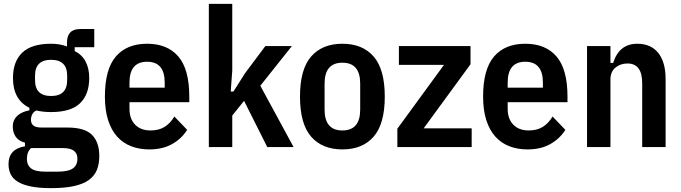

<svg xmlns="http://www.w3.org/2000/svg" viewBox="-20 -760 3519 992"><path d="M493 46Q493 87 480.5 118Q468 149 439 170Q410 191 362 201.5Q314 212 244 212Q182 212 140 203.5Q98 195 72 179Q46 163 35 140Q24 117 24 88Q24 48 46 25Q68 2 109 -4V-23Q77 -31 61.5 -53Q46 -75 46 -107Q46 -139 68 -160.5Q90 -182 132 -190V-203Q47 -245 47 -357Q47 -442 95 -488Q143 -534 244 -534Q289 -534 326 -520V-539Q326 -610 394 -610H467V-516H366V-496Q403 -478 422 -442.5Q441 -407 441 -357Q441 -272 393.5 -226.5Q346 -181 244 -181Q203 -181 168 -189Q154 -183 147 -170Q140 -157 140 -141Q140 -121 153 -111Q166 -101 196 -101H329Q418 -101 455.5 -63Q493 -25 493 46ZM380 60Q380 33 362 19Q344 5 302 5H141Q119 24 119 61Q119 93 140.5 110Q162 127 216 127H275Q332 127 356 110.5Q380 94 380 60ZM244 -264Q327 -264 327 -346V-369Q327 -451 244 -451Q161 -451 161 -369V-346Q161 -264 244 -264Z M751 12Q700 12 657.5 -4.5Q615 -21 585 -54.5Q555 -88 538.5 -139.5Q522 -191 522 -261Q522 -402 578.5 -468Q635 -534 740 -534Q845 -534 901.5 -468Q958 -402 958 -261V-232H649V-198Q649 -146 678 -116Q707 -86 758 -86Q801 -86 830.5 -104.5Q860 -123 881 -158L947 -89Q918 -43 869 -15.5Q820 12 751 12ZM740 -441Q649 -441 649 -333V-307H831V-333Q831 -441 740 -441Z M1059 -740H1180V-395L1172 -287H1186L1247 -383L1351 -522H1488L1325 -317L1497 0H1361L1241 -239L1180 -163V0H1059Z M1749 12Q1645 12 1587.5 -54Q1530 -120 1530 -261Q1530 -402 1587.5 -468Q1645 -534 1749 -534Q1853 -534 1910.5 -468Q1968 -402 1968 -261Q1968 -120 1910.5 -54Q1853 12 1749 12ZM1749 -86Q1841 -86 1841 -194V-328Q1841 -436 1749 -436Q1657 -436 1657 -328V-194Q1657 -86 1749 -86Z M2033 0V-95L2274 -425H2041V-522H2411V-428L2169 -97H2417V0Z M2705 12Q2654 12 2611.5 -4.5Q2569 -21 2539 -54.5Q2509 -88 2492.5 -139.5Q2476 -191 2476 -261Q2476 -402 2532.5 -468Q2589 -534 2694 -534Q2799 -534 2855.5 -468Q2912 -402 2912 -261V-232H2603V-198Q2603 -146 2632 -116Q2661 -86 2712 -86Q2755 -86 2784.5 -104.5Q2814 -123 2835 -158L2901 -89Q2872 -43 2823 -15.5Q2774 12 2705 12ZM2694 -441Q2603 -441 2603 -333V-307H2785V-333Q2785 -441 2694 -441Z M3013 0V-522H3134V-435H3148Q3179 -534 3273 -534Q3343 -534 3381 -486.5Q3419 -439 3419 -351V0H3298V-330Q3298 -432 3222 -432Q3185 -432 3159.5 -410.5Q3134 -389 3134 -350V0Z"/></svg>

Font: IBM Plex Sans Condensed SemiBold
Style: Regular
Weight: 600
Width: 3
Designer: Mike Abbink, Paul van der Laan, Pieter van Rosmalen
Foundry: Bold Monday
Version: Version 1.3